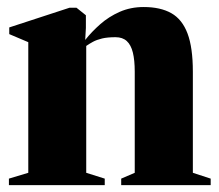

<svg xmlns="http://www.w3.org/2000/svg" viewBox="-20 -540 638 560"><path d="M62.5 -36V-417L7 -440.5V-460L183 -517.5H203L230.5 -495.5V-458.5L228.5 -423.5Q247.5 -447.5 272.5 -469.5Q297.5 -491.5 329.2 -505.5Q361 -519.5 399 -519.5Q448 -519.5 479.8 -501.5Q511.5 -483.5 527 -442.2Q542.5 -401 542.5 -331V-36L594.5 -19V0H333.5V-19L373 -36V-331Q373 -364.5 367.5 -386.8Q362 -409 349.8 -420.2Q337.5 -431.5 317 -431.5Q293.5 -431.5 277.8 -427.8Q262 -424 251 -418Q240 -412 231.5 -406V-36L285.5 -19V0H6V-19Z"/></svg>

Font: Merriweather 144pt Black
Style: Regular
Weight: 900
Version: Version 2.100